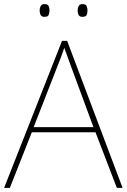

<svg xmlns="http://www.w3.org/2000/svg" viewBox="-20 -915 617 935"><path d="M549 0 445 -271H135L28 0H0L282 -716H307L577 0ZM325 -594Q319 -611 311 -632.5Q303 -654 293 -682Q286 -660 277 -636.5Q268 -613 260 -593L144 -296H435ZM173 -864Q173 -876 178 -885.5Q183 -895 196 -895Q213 -895 217 -885.5Q221 -876 221 -864Q221 -851 217 -842Q213 -833 196 -833Q183 -833 178 -842Q173 -851 173 -864ZM358 -864Q358 -876 363 -885.5Q368 -895 381 -895Q398 -895 402 -885.5Q406 -876 406 -864Q406 -851 402 -842Q398 -833 381 -833Q368 -833 363 -842Q358 -851 358 -864Z"/></svg>

Font: Noto Sans Khmer UI Thin
Style: Regular
Weight: 100
Designer: Danh Hong and the Monotype Design Team
Foundry: Monotype Imaging Inc.
Version: Version 2.002; ttfautohint (v1.8.4.7-5d5b)